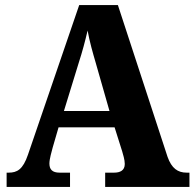

<svg xmlns="http://www.w3.org/2000/svg" viewBox="-20 -734 764 754"><path d="M6 0H255V-56H214C185 -56 174 -69 174 -92C174 -110 183 -139 187 -155L210 -234H430L460 -139C463 -128 470 -107 470 -90C470 -64 451 -56 428 -56H393V0H724V-56H713C678 -56 654 -73 638 -118L443 -714H291L90 -127C70 -68 47 -56 14 -56H6ZM231 -298 290 -490C303 -530 314 -571 324 -614C332 -570 344 -528 356 -487L410 -298Z"/></svg>

Font: Noto Serif Lao SemiCondensed ExtraBold
Style: Regular
Weight: 800
Width: 4
Designer: Monotype Design Team
Foundry: Monotype Imaging Inc.
Version: Version 2.003